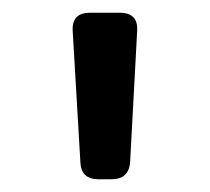

<svg xmlns="http://www.w3.org/2000/svg" viewBox="-20 -765 329 301"><path d="M134 -484Q107 -484 106 -511L94 -716Q92 -745 121 -745H168Q197 -745 195 -716L184 -511Q182 -484 155 -484Z"/></svg>

Font: Pitagon Sans Text SemiBold
Style: Regular
Weight: 600
Designer: Travis Tran
Foundry: Pitagon
Version: Version 1.001; ttfautohint (v1.8.4.7-5d5b);gftools[0.9.26]